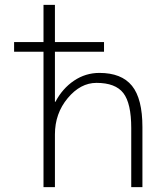

<svg xmlns="http://www.w3.org/2000/svg" viewBox="-20 -770 678 790"><path d="M38 -557V-597H159V-750H206V-597H408V-557H206V-351H208Q237 -406 284.5 -438Q332 -470 389 -470Q480 -470 523 -417Q566 -364 566 -247V0H520V-243Q520 -345 487.5 -387Q455 -429 377 -429Q311 -429 258.5 -366Q206 -303 206 -217V0H159V-557Z"/></svg>

Font: M PLUS 1p Light
Style: Regular
Weight: 300
Version: Version 1.061